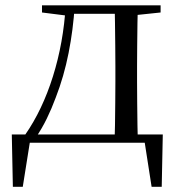

<svg xmlns="http://www.w3.org/2000/svg" viewBox="-20 -536 670 721"><path d="M545.9 0H70.9L95.2 -21.1L65.5 165.4H28.3L24.3 -31.1H591.3L587.3 165.4H549.3L520.2 -21.5ZM410.1 0Q411.3 -24.4 411.8 -65.3Q412.3 -106.3 412.8 -150.3Q413.3 -194.3 413.3 -228.5V-288.3Q413.3 -321.7 412.8 -365.7Q412.3 -409.7 411.8 -450.7Q411.3 -491.8 410.1 -516H497.7Q496.7 -491.8 496.2 -450.7Q495.7 -409.7 495.2 -365.7Q494.7 -321.7 494.7 -288.3V-228.5Q494.7 -194.3 495.2 -150.3Q495.7 -106.3 496.2 -65.3Q496.7 -24.4 497.7 0ZM137.7 -489.1V-516H239.7V-477.4H230.6ZM455.1 -477.4V-516H583.1V-489.1L471.5 -477.4ZM74.8 -30.4Q139.2 -123.1 178.8 -249.2Q218.4 -375.4 226.8 -516H260.6Q255 -425.3 237.6 -337.1Q220.2 -248.8 189.2 -169.3Q174.3 -128.8 155.7 -90.6Q137.1 -52.5 114.1 -19.1V-6.8ZM239.7 -484.1V-516H456.9V-484.1Z"/></svg>

Font: Noto Serif HK
Style: Regular
Weight: 200
Designer: Ryoko NISHIZUKA 西塚涼子 (kana & ideographs); Frank Grießhammer (Latin, Greek & Cyrillic); Wenlong ZHANG 张文龙 (bopomofo); San
Foundry: Adobe
Version: Version 2.001;hotconv 1.1.0;makeotfexe 2.6.0